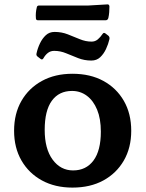

<svg xmlns="http://www.w3.org/2000/svg" viewBox="-20 -841 661 872"><path d="M309 11Q230 11 170.5 -21.5Q111 -54 77.5 -112Q44 -170 44 -247Q44 -325 77.5 -383Q111 -441 170.5 -473.5Q230 -506 309 -506Q390 -506 449.5 -473.5Q509 -441 542.5 -383Q576 -325 576 -247Q576 -170 542.5 -112Q509 -54 449.5 -21.5Q390 11 309 11ZM312 -67Q371 -67 404.5 -112Q438 -157 438 -243Q438 -302 421 -343Q404 -384 374.5 -406Q345 -428 307 -428Q248 -428 215.5 -383.5Q183 -339 183 -251Q183 -165 219 -116Q255 -67 312 -67ZM152 -583Q143 -589 146 -599Q151 -622 161.5 -644Q172 -666 188 -681Q204 -696 228 -696Q260 -696 288 -685Q316 -674 342.5 -663Q369 -652 396 -652Q412 -652 424 -662Q436 -672 446 -687Q451 -695 459 -689L472 -679Q479 -673 477 -663Q472 -641 461.5 -618.5Q451 -596 435 -581Q419 -566 395 -566Q363 -566 335 -577Q307 -588 280.5 -599Q254 -610 226 -610Q210 -610 198 -601Q186 -592 177 -576Q172 -568 165 -573ZM147 -807Q148 -816 158 -816H382L467 -821Q476 -822 477 -812Q477 -799 476 -785.5Q475 -772 472 -759Q469 -749 460 -749H152Q143 -749 143 -759Q142 -771 143 -783Q144 -795 147 -807Z"/></svg>

Font: Hahmlet SemiBold
Style: Regular
Weight: 600
Version: Version 1.002